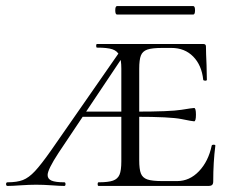

<svg xmlns="http://www.w3.org/2000/svg" viewBox="-49 -613 771 633"><path d="M276 -12Q308 -12 323.5 -17.5Q339 -23 345 -37Q351 -51 351 -81V-387Q351 -416 344.5 -430.5Q338 -445 321.5 -450.5Q305 -456 271 -456Q268 -456 268 -462Q268 -468 271 -468H621Q630 -468 630 -460Q630 -440 632 -398L633 -350Q633 -347 627.5 -347Q622 -347 621 -350Q616 -398 588 -426.5Q560 -455 516 -455H487Q452 -455 436.5 -449.5Q421 -444 415.5 -430Q410 -416 410 -386V-85Q410 -55 415.5 -41Q421 -27 436.5 -21.5Q452 -16 487 -16H535Q576 -16 607 -48.5Q638 -81 649 -133Q650 -136 655.5 -136Q661 -136 661 -133Q654 -79 654 -15Q654 -7 650.5 -3.5Q647 0 638 0H276Q273 0 273 -6Q273 -12 276 -12ZM-24 -12Q7 -12 26.5 -19.5Q46 -27 66.5 -49Q87 -71 120 -118L355 -456L362 -435L144 -109Q108 -54 108 -36Q108 -23 121 -17.5Q134 -12 163 -12Q167 -12 167 -6Q167 0 163 0Q148 0 122 -2Q94 -4 70 -4Q48 -4 18 -2Q-8 0 -24 0Q-29 0 -29 -6Q-29 -12 -24 -12ZM219 -245H387V-228H219ZM398 -228V-245Q512 -245 549 -251Q586 -257 591 -257Q597 -257 597 -235Q597 -213 591 -213Q586 -213 549 -220.5Q512 -228 398 -228ZM331 -579Q331 -593 337 -593H588Q594 -593 594 -579Q594 -565 588 -565H337Q331 -565 331 -579Z"/></svg>

Font: Cormorant SC
Style: Regular
Weight: 400
Designer: Christian Thalmann (Catharsis Fonts)
Foundry: Catharsis Fonts
Version: Version 4.000